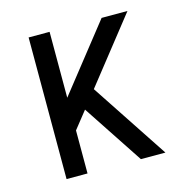

<svg xmlns="http://www.w3.org/2000/svg" viewBox="-83 -600 667 681"><g transform="rotate(-15 250.0 -260.0)"><path d="M80 0V-520H157V-278L348 -520H443L256 -283L443 0H353L207 -221L157 -158V0Z"/></g></svg>

Font: Iosevka NFM
Style: Regular
Weight: 400
Monospace: yes
Designer: Belleve Invis
Foundry: Belleve Invis
Version: Version 29.0.4; ttfautohint (v1.8.4);Nerd Fonts 3.3.0